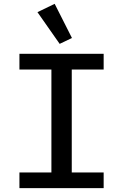

<svg xmlns="http://www.w3.org/2000/svg" viewBox="-20 -978 640 998"><path d="M518.8 0V-81.7H353V-616.5H518.8V-698.2H81V-616.5H247.2V-81.7H81V0ZM174.7 -914.8 290.1 -750 354 -780.5 264.2 -958.1Z"/></svg>

Font: Margiela Mono Medium
Style: Regular
Weight: 500
Designer: Mike Abbink, Paul van der Laan, Pieter van Rosmalen
Foundry: Bold Monday
Version: Version 2.003 2021